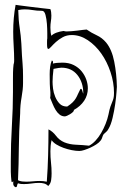

<svg xmlns="http://www.w3.org/2000/svg" viewBox="-20 -758 518 800"><path d="M422 -581Q405 -601 383 -611Q361 -621 341 -635Q336 -635 325.5 -633.5Q315 -632 302.5 -630.5Q290 -629 278 -628Q266 -627 258 -627Q251 -627 245 -629Q229 -627 215.5 -622Q202 -617 194 -609Q190 -622 190 -643Q190 -657 192 -669Q194 -681 194 -693Q194 -709 190 -720Q179 -721 154 -724Q129 -727 104 -730Q79 -733 61 -735.5Q43 -738 45 -738Q40 -711 37.5 -683Q35 -655 35 -626Q35 -599 37 -566.5Q39 -534 39 -509Q39 -497 38 -495Q37 -493 36.5 -489Q36 -485 35 -473Q34 -461 34 -430V-375Q34 -309 29.5 -233.5Q25 -158 25 -86V-63Q25 -53 25 -42Q25 -31 26 -21.5Q27 -12 27.5 -5.5Q28 1 30 1Q32 1 32 0L34 -2Q35 -2 36 -1Q35 0 35 6Q35 18 45 22Q49 22 50 19.5Q51 17 51.5 14Q52 11 53 8.5Q54 6 57 6Q62 8 68 8.5Q74 9 80 9Q95 9 111.5 6.5Q128 4 143 4Q154 4 163.5 6.5Q173 9 181 17Q191 7 193 -7Q195 -21 195 -35Q195 -59 192.5 -80.5Q190 -102 190 -128Q190 -139 191 -150.5Q192 -162 195 -174Q202 -164 215 -156Q228 -148 244.5 -142Q261 -136 278.5 -132.5Q296 -129 311 -129Q319 -129 331.5 -133Q344 -137 357 -143Q370 -149 381.5 -156.5Q393 -164 399 -172Q404 -178 406 -185.5Q408 -193 412 -199Q417 -204 422.5 -208.5Q428 -213 432 -221Q442 -237 449 -266.5Q456 -296 460 -324.5Q464 -353 465.5 -374.5Q467 -396 467 -396Q466 -450 456 -501Q446 -552 422 -581ZM351 -151Q323 -154 296.5 -155Q270 -156 248 -165Q227 -174 213.5 -192Q200 -210 182 -219Q182 -168 180.5 -111.5Q179 -55 175 -1Q160 -4 146 -4Q132 -4 117.5 -2.5Q103 -1 89 -1Q81 -1 72 -2Q63 -3 55 -7Q58 -75 58.5 -141.5Q59 -208 64 -286Q64 -320 70 -353Q76 -386 76 -412V-441Q76 -456 75.5 -467.5Q75 -479 74 -493Q73 -507 71.5 -526.5Q70 -546 69 -576Q67 -610 62 -642Q57 -674 56 -716Q69 -719 83 -719Q100 -719 116.5 -716Q133 -713 155 -713Q165 -713 169.5 -696Q174 -679 175.5 -658.5Q177 -638 177 -619.5Q177 -601 177 -598Q176 -595 176 -584V-574Q176 -554 181 -554Q185 -554 193 -563Q201 -572 213 -583Q225 -594 241.5 -603Q258 -612 279 -612Q314 -612 346 -590.5Q378 -569 402 -535Q426 -501 440.5 -457.5Q455 -414 455 -371Q455 -357 453 -349Q451 -341 447.5 -333Q444 -325 440 -313.5Q436 -302 432 -281Q428 -262 420 -242Q412 -222 401.5 -204Q391 -186 378 -172Q365 -158 351 -151ZM201 -499Q201 -504 196 -506Q191 -495 189 -480Q187 -465 187 -449Q187 -422 187.5 -408.5Q188 -395 188.5 -388.5Q189 -382 189.5 -379.5Q190 -377 190 -373V-364Q190 -362 190 -358.5Q190 -355 189 -350Q194 -338 199.5 -324.5Q205 -311 212 -299.5Q219 -288 228.5 -280.5Q238 -273 251 -273Q253 -273 259 -275.5Q265 -278 271.5 -282Q278 -286 283 -290.5Q288 -295 288 -299V-300Q315 -315 330.5 -338Q346 -361 346 -390Q346 -408 339.5 -426.5Q333 -445 320 -461Q307 -477 287 -487Q267 -497 240 -497Q215 -497 200 -493Q201 -494 201 -499ZM260 -314Q240 -314 228.5 -326Q217 -338 210 -355Q203 -372 201 -389Q199 -406 199 -417Q199 -428 200 -441Q201 -454 203 -471Q228 -476 236 -476Q278 -476 302.5 -445.5Q327 -415 327 -369V-368Q326 -368 323.5 -378Q321 -388 317 -388Q315 -388 313 -383Q308 -374 304.5 -365.5Q301 -357 296 -348.5Q291 -340 282.5 -331.5Q274 -323 260 -314Z"/></svg>

Font: Londrina Sketch
Style: Regular
Weight: 400
Designer: Marcelo Magalhaes
Foundry: Marcelo Magalhães
Version: Version 1.002